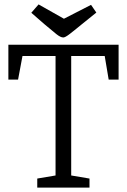

<svg xmlns="http://www.w3.org/2000/svg" viewBox="-20 -851 575 871"><path d="M149 0V-41L232 -55V-597H82L62 -490H18V-648H518V-490H473L455 -597H303V-55L386 -41V0ZM267 -681Q255 -681 236 -696Q217 -711 183 -740L122 -793L155 -831L270 -766L393 -829L417 -794L350 -740Q310 -707 292.5 -694Q275 -681 267 -681Z"/></svg>

Font: Faustina Light Light
Style: Regular
Weight: 300
Version: Version 1.200